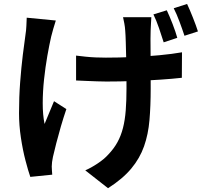

<svg xmlns="http://www.w3.org/2000/svg" viewBox="-20 -862 1040 977"><path d="M750.1 -774.5Q749.1 -757.9 748.2 -740.5Q747.3 -723 746.5 -706Q745.7 -692.3 745.8 -663.9Q745.9 -635.5 746.2 -599.8Q746.4 -564.1 746.5 -527.7Q746.6 -491.3 746.7 -460.4Q746.8 -429.6 746.8 -412Q746.8 -323.4 740.6 -251Q734.5 -178.6 713 -117.6Q691.5 -56.5 647.9 -4.2Q604.3 48.1 529.7 95.7L413.9 4.8Q442.8 -7.6 476.4 -29.9Q510 -52.1 530.7 -75.3Q559.3 -105.1 577.4 -138Q595.5 -170.8 605.8 -210.9Q616 -250.9 619.8 -300.3Q623.7 -349.8 623.7 -412.8Q623.7 -440.6 623.4 -481.6Q623.2 -522.7 622.1 -566.6Q621 -610.5 620 -647.7Q619 -684.9 617.2 -705.8Q616.2 -724.1 612.5 -743.4Q608.9 -762.7 606.1 -774.5ZM367.1 -579.1Q391.6 -576.1 416.4 -573.5Q441.2 -570.9 466.8 -569.8Q492.4 -568.7 518.6 -568.7Q583.1 -568.7 654.3 -571.7Q725.5 -574.7 791.4 -581Q857.4 -587.3 906.1 -595.9L905.3 -466.2Q858.6 -460.8 794.6 -456.6Q730.6 -452.3 660 -449.7Q589.3 -447.1 521.5 -447.1Q500.2 -447.1 473.4 -448.1Q446.7 -449.1 419.5 -450.2Q392.4 -451.3 367.1 -452.5ZM264 -757.6Q258.1 -739.2 251.2 -715.7Q244.3 -692.2 240.5 -676.1Q231 -634.8 220.9 -577.7Q210.9 -520.7 204.2 -458.5Q197.5 -396.2 197.4 -337Q197.2 -277.8 206.8 -231.2Q217 -254.3 229.9 -286.9Q242.8 -319.6 254.9 -347.1L317.7 -307Q303.2 -264.6 289.9 -219Q276.7 -173.4 266.3 -132.9Q256 -92.4 249.4 -63.6Q246.7 -52 244.9 -37.5Q243.1 -23 243.3 -14.8Q243.5 -7 244.2 4.7Q244.8 16.4 245.8 26.8L134.2 38.1Q123.6 7.9 109.8 -44.9Q95.9 -97.7 86.4 -161.1Q76.8 -224.5 76.8 -286Q76.8 -368.5 82.6 -444.3Q88.4 -520.1 96.1 -582.7Q103.9 -645.3 109.7 -685.7Q113.2 -706.8 114.2 -729.9Q115.2 -753 116 -772ZM828.7 -809.7Q842.7 -780 858.4 -739.6Q874 -699.2 882.1 -669.5L812.9 -646.6Q802.7 -679.4 789.1 -719Q775.5 -758.6 760.7 -788.7ZM932 -841.8Q946 -812.1 962 -771.5Q978.1 -731 987.2 -702.1L918.7 -680Q908.1 -712.4 893.6 -751.3Q879.2 -790.2 864 -820.1Z"/></svg>

Font: Noto Sans JP
Style: Regular
Weight: 100
Designer: Ryoko NISHIZUKA 西塚涼子 (kana, bopomofo & ideographs); Paul D. Hunt (Latin, Greek & Cyrillic); Sandoll Communications 산돌커뮤니
Foundry: Adobe
Version: Version 2.004;hotconv 1.0.118;makeotfexe 2.5.65603